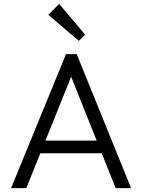

<svg xmlns="http://www.w3.org/2000/svg" viewBox="-20 -966 730 986"><path d="M37 0 319 -688H374L653 0H574L331 -608H360L115 0ZM166 -179V-244H526V-179ZM385 -756 228 -890 284 -946 417 -788Z"/></svg>

Font: Outfit Thin Light
Style: Regular
Weight: 300
Version: Version 1.100;gftools[0.9.27]